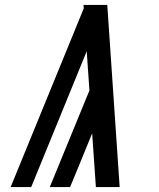

<svg xmlns="http://www.w3.org/2000/svg" viewBox="-20 -755 640 775"><path d="M463 0H367L352 -217L301 -92L263 0H181L341 -390L330 -548L106 0H23L318 -721L317 -735Q341 -735 365 -735Q389 -735 413 -735Z"/></svg>

Font: Iosevka SS04 Medium Extended
Style: Italic
Weight: 500
Width: 7
Italic angle: -9°
Monospace: yes
Designer: Belleve Invis
Foundry: Belleve Invis
Version: Version 19.0.0; ttfautohint (v1.8.4)